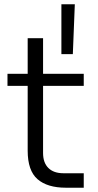

<svg xmlns="http://www.w3.org/2000/svg" viewBox="-20 -875 461 901"><path d="M321.8 -621.1H268.1V-855H331.1ZM373 5.9H289.1Q202.1 5.9 156 -34.2Q109.9 -74.2 109.9 -168V-472.2H15.1V-528.8H109.9V-695.8H182.1V-528.8H373V-472.2H182.1V-157.2Q182.1 -111.3 207 -86.7Q231.9 -62 277.8 -62H373Z"/></svg>

Font: Sora Light
Style: Regular
Weight: 300
Designer: Jonathan Barnbrook, Julián Moncada
Foundry: Barnbrook Fonts
Version: Version 2.000